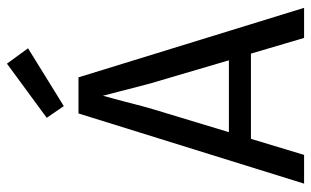

<svg xmlns="http://www.w3.org/2000/svg" viewBox="-194 -714 908 561"><g transform="rotate(-90 260.5 -434.0)"><path d="M87.9 0 134.8 -155.3H383.8L429.7 0H517.6L314.5 -659.2H209L3.9 0ZM221.7 -442.4Q227.5 -460.9 243.2 -522.5Q255.9 -568.4 260.7 -587.9Q264.6 -572.3 274.4 -535.2Q292 -465.8 297.9 -445.3L364.3 -219.7H154.3ZM399.4 -806.6 354.5 -868.2 196.3 -752 230.5 -702.1Z"/></g></svg>

Font: Yaldevi Colombo Medium
Style: Regular
Weight: 500
Designer: Sol Matas, Denzil Rajitha, Kosala Senevirathne and Pathum Egodawatta
Foundry: Mooniak
Version: Version 1.020 ; ttfautohint (v1.6)